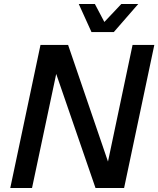

<svg xmlns="http://www.w3.org/2000/svg" viewBox="-20 -933 786 953"><path d="M31 0 181 -710H318L516 -131L638 -710H746L596 0H454L259 -566L139 0ZM434 -774 371 -913H451L498 -824L582 -913H666L545 -774Z"/></svg>

Font: Geist Medium
Style: Italic
Weight: 500
Italic angle: -12°
Designer: Basement.studio, Andrés Briganti, Mateo Zaragoza
Foundry: Basement.studio, Vercel, Andrés Briganti, Guido Ferreyra, Mateo Zaragoza
Version: Version 1.500; ttfautohint (v1.8.4.7-5d5b)